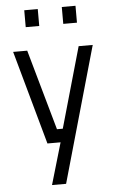

<svg xmlns="http://www.w3.org/2000/svg" viewBox="-62 -756 605 1019"><g transform="rotate(-5 241.0 -246.5)"><path d="M29 -500H104L225 -71H256L378 -500H453L248 222H173L238 0H168ZM107 -625V-715H179V-625ZM307 -625V-715H380V-625Z"/></g></svg>

Font: TypoPRO Titillium Maps
Style: 400 wt
Weight: 400
Designer: Campivisivi
Foundry: Accademia di Belle Arti di Urbino and students of MA course of Visual design
Version: Version 001.001